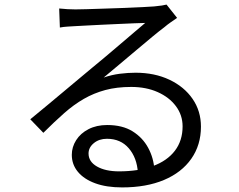

<svg xmlns="http://www.w3.org/2000/svg" viewBox="-20 -774 1040 837"><path d="M238 -737Q255 -735 274.5 -734Q294 -733 309 -733Q324 -733 358.5 -734Q393 -735 436.5 -736.5Q480 -738 523.5 -739.5Q567 -741 601.5 -743Q636 -745 652 -746Q674 -748 686 -750Q698 -752 706 -754L752 -696Q739 -687 724.5 -677Q710 -667 696 -655Q677 -641 645 -614.5Q613 -588 574.5 -555.5Q536 -523 499 -492Q462 -461 432 -436Q467 -448 502.5 -452.5Q538 -457 571 -457Q654 -457 718.5 -426.5Q783 -396 819.5 -343Q856 -290 856 -222Q856 -142 814 -82Q772 -22 695 10.5Q618 43 512 43Q444 43 395 25Q346 7 319.5 -25Q293 -57 293 -99Q293 -133 312 -163Q331 -193 366 -211Q401 -229 447 -229Q514 -229 558 -201.5Q602 -174 626 -129.5Q650 -85 653 -34L581 -22Q577 -86 541.5 -127.5Q506 -169 446 -169Q412 -169 389 -150Q366 -131 366 -105Q366 -69 403 -48Q440 -27 499 -27Q584 -27 646.5 -50Q709 -73 742.5 -117Q776 -161 776 -223Q776 -272 747 -311Q718 -350 667.5 -372.5Q617 -395 552 -395Q489 -395 439 -381.5Q389 -368 345.5 -343Q302 -318 259.5 -280.5Q217 -243 169 -195L112 -254Q143 -279 180.5 -310.5Q218 -342 256 -373.5Q294 -405 326.5 -432.5Q359 -460 381 -478Q402 -495 433.5 -521.5Q465 -548 499 -577Q533 -606 563.5 -632Q594 -658 613 -674Q597 -674 566 -672.5Q535 -671 497 -669.5Q459 -668 421.5 -666Q384 -664 353.5 -662.5Q323 -661 307 -660Q291 -659 274 -658Q257 -657 241 -654Z"/></svg>

Font: Noto Sans HK
Style: Regular
Weight: 400
Designer: Ryoko NISHIZUKA 西塚涼子 (kana, bopomofo & ideographs); Paul D. Hunt (Latin, Greek & Cyrillic); Sandoll Communications 산돌커뮤니
Foundry: Adobe
Version: Version 2.004-H2;hotconv 1.0.118;makeotfexe 2.5.65603